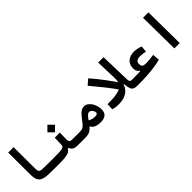

<svg xmlns="http://www.w3.org/2000/svg" viewBox="240 -1862 3036 3036"><g transform="rotate(-45 1758.0 -344.0)"><path d="M580.1 3.9Q574.2 3.9 568.1 3.9Q562 3.9 556.2 3.9Q501 3.9 443.8 3.4Q386.7 2.9 337.9 0.5Q265.6 -3.4 223.6 -23.2Q181.6 -43 164.1 -84.5Q146.5 -126 146 -194.3L143.6 -693.4H264.2L266.6 -217.3Q266.6 -181.2 272.7 -162.1Q278.8 -143.1 295.4 -135.5Q312 -127.9 344.2 -126.5Q393.6 -124.5 457 -124Q520.5 -123.5 585.9 -123.5Q601.6 -123.5 609.4 -106Q617.2 -88.4 617.2 -59.6Q617.2 -32.7 607.9 -14.4Q598.6 3.9 580.1 3.9Z M580.1 3.9 585.9 -123.5Q669.4 -123.5 717.5 -126.2Q765.6 -128.9 788.8 -136Q812 -143.1 818.8 -155.8Q825.7 -168.5 826.2 -189L830.6 -338.4L944.3 -340.3L942.4 -195.8Q942.4 -164.6 948.2 -148.9Q954.1 -133.3 971.7 -128.4Q989.3 -123.5 1024.4 -123.5H1171.9Q1208.5 -123.5 1208.5 -67.9Q1208.5 -29.3 1196 -12.7Q1183.6 3.9 1166 3.9H1007.3Q944.8 3.9 914.3 -14.9Q883.8 -33.7 871.1 -71.3H855.5Q840.3 -43.5 812.7 -26.9Q785.2 -10.3 730.7 -3.2Q676.3 3.9 580.1 3.9ZM893.6 -396 808.6 -481 893.6 -566.4 978.5 -481Z M1163.1 3.9Q1137.7 3.9 1137.7 -62Q1137.7 -86.4 1146.2 -105Q1154.8 -123.5 1171.9 -123.5Q1207 -123.5 1230 -130.6Q1252.9 -137.7 1274.9 -159.4Q1296.9 -181.2 1329.1 -225.1Q1368.2 -277.3 1397.5 -307.6Q1426.8 -337.9 1453.1 -350.6Q1479.5 -363.3 1508.8 -363.3Q1542 -363.3 1571.5 -343.8Q1601.1 -324.2 1623.8 -291Q1646.5 -257.8 1659.4 -216.3Q1672.4 -174.8 1672.4 -131.3Q1672.4 -59.1 1631.1 -27.6Q1589.8 3.9 1519 3.9Q1460 3.9 1414.8 -13.4Q1369.6 -30.8 1352.5 -70.8H1339.4Q1314.9 -42 1291.5 -25.6Q1268.1 -9.3 1237.8 -2.7Q1207.5 3.9 1163.1 3.9ZM1403.3 -155.3Q1429.7 -138.7 1456.5 -131.1Q1483.4 -123.5 1519.5 -123.5Q1576.2 -123.5 1576.2 -157.2Q1576.2 -175.8 1566.2 -195.6Q1556.2 -215.3 1539.6 -229.2Q1522.9 -243.2 1503.9 -243.2Q1479.5 -243.2 1458.3 -222.7Q1437 -202.1 1403.3 -155.3Z M2120.6 -110.8Q2043.9 -227.1 1953.1 -340.1Q1862.3 -453.1 1779.3 -551.8L1868.7 -629.4Q1954.6 -529.8 2041.7 -415.5Q2128.9 -301.3 2203.1 -182.6Z M1916.5 4.4Q1873.5 4.4 1844.7 -0.7Q1815.9 -5.9 1791 -14.2L1795.9 -124Q1869.1 -123.5 1926.3 -127.4Q1983.4 -131.3 2027.8 -142.1Q2087.9 -156.7 2118.9 -180.9Q2149.9 -205.1 2160.2 -249Q2170.4 -293 2167.5 -365.7L2156.2 -693.4H2276.4L2290.5 -189Q2291.5 -152.3 2301.3 -137.9Q2311 -123.5 2343.8 -123.5Q2382.3 -123.5 2382.3 -64.9Q2382.3 -30.3 2370.4 -13.2Q2358.4 3.9 2338.4 3.9Q2290.5 3.9 2263.7 -9.5Q2236.8 -22.9 2223.6 -59.1Q2210.4 -95.2 2204.6 -163.6H2194.8Q2182.6 -121.6 2150.9 -83Q2119.1 -44.4 2062 -20Q2004.9 4.4 1916.5 4.4Z M2335.4 3.9 2343.8 -123.5Q2415.5 -123.5 2458.7 -124.3Q2502 -125 2531.2 -127V-136.7Q2508.8 -149.4 2494.9 -171.9Q2481 -194.3 2481 -241.7Q2481 -323.2 2534.9 -369.9Q2588.9 -416.5 2677.2 -416.5Q2713.9 -416.5 2751.5 -408.2Q2789.1 -399.9 2821.8 -386.7L2813.5 -281.7Q2785.2 -288.1 2755.6 -292.2Q2726.1 -296.4 2698.2 -296.4Q2647.9 -296.4 2622.3 -279.5Q2596.7 -262.7 2596.7 -223.6Q2596.7 -192.9 2605 -176.8Q2613.3 -160.6 2635.5 -154.8Q2657.7 -148.9 2698.2 -148.9Q2727.1 -148.9 2766.8 -153.6Q2806.6 -158.2 2856.9 -165.5L2866.2 -46.9Q2794.4 -29.3 2717 -18.1Q2639.6 -6.8 2546.6 -1.5Q2453.6 3.9 2335.4 3.9Z M3166.5 0 3158.2 -693.4H3278.8L3286.6 0Z"/></g></svg>

Font: Cascadia Code SemiBold
Style: Regular
Weight: 600
Monospace: yes
Designer: Aaron Bell
Foundry: Saja Typeworks
Version: Version 2404.023; ttfautohint (v1.8.4)